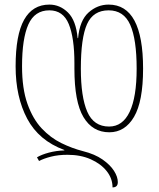

<svg xmlns="http://www.w3.org/2000/svg" viewBox="-20 -566 691 836"><path d="M456 10Q383 10 343.5 -56Q304 -122 304 -267V-291Q304 -401 279.5 -461Q255 -521 195 -521Q131 -521 103.5 -459.5Q76 -398 76 -277Q76 -180 99.5 -114Q123 -48 161.5 -7Q200 34 247 57Q294 80 341 92Q393 105 426.5 128.5Q460 152 476.5 178Q493 204 493 227Q493 250 470 250Q470 211 444.5 179Q419 147 375 127.5Q331 108 274 108Q234 108 202.5 116Q171 124 150 135L141 119Q161 107 193 98.5Q225 90 260 89V87Q149 46 98.5 -49Q48 -144 48 -277Q48 -414 85 -480Q122 -546 195 -546Q241 -546 276 -511.5Q311 -477 318 -400H320Q327 -477 365.5 -511.5Q404 -546 453 -546Q603 -546 603 -267Q603 -124 563.5 -57Q524 10 456 10ZM453 -521Q386 -521 359 -461Q332 -401 332 -267Q332 -144 360 -79.5Q388 -15 455 -15Q514 -15 544.5 -79Q575 -143 575 -267Q575 -395 547 -458Q519 -521 453 -521Z"/></svg>

Font: Noto Serif Georgian ExtraCondensed Thin
Style: Regular
Weight: 100
Width: 2
Designer: Monotype Design Team, Akaki Razmadze
Foundry: Google LLC
Version: Version 2.003; ttfautohint (v1.8.4.7-5d5b)